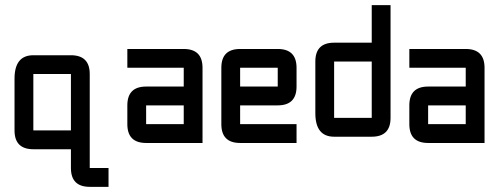

<svg xmlns="http://www.w3.org/2000/svg" viewBox="-20 -618 1944 748"><path d="M402.8 109.9H329.6Q256.3 109.9 256.3 36.6V-36.6H109.9Q36.6 -36.6 36.6 -109.9V-311.5Q36.6 -402.8 109.9 -402.8H256.3Q329.6 -402.8 329.6 -329.6V36.6H402.8ZM109.9 -109.9H256.3V-329.6H109.9Z M769 -61H549.3Q476.1 -61 476.1 -134.3V-207.5Q476.1 -280.8 549.3 -280.8H695.8V-354H476.1V-427.2H695.8Q769 -427.2 769 -354ZM549.3 -134.3H695.8V-207.5H549.3Z M915.5 -427.2H1062Q1135.3 -427.2 1135.3 -354V-280.8Q1135.3 -207.5 1062 -207.5H915.5V-134.3H1135.3V-61H915.5Q842.3 -61 842.3 -134.3V-354Q842.3 -427.2 915.5 -427.2ZM1062 -354H915.5V-280.8H1062Z M1501.5 -158.7Q1501.5 -85.4 1428.2 -85.4H1281.7Q1208.5 -85.4 1208.5 -177.2V-378.4Q1208.5 -451.7 1281.7 -451.7H1428.2V-598.1H1501.5ZM1281.7 -158.7H1428.2V-378.4H1281.7Z M1867.7 -61H1647.9Q1574.7 -61 1574.7 -134.3V-207.5Q1574.7 -280.8 1647.9 -280.8H1794.4V-354H1574.7V-427.2H1794.4Q1867.7 -427.2 1867.7 -354ZM1647.9 -134.3H1794.4V-207.5H1647.9Z"/></svg>

Font: BabelStone Khitan Seal Glyphs
Style: Regular
Weight: 400
Designer: Andrew West
Foundry: BabelStone
Version: Version 1.004